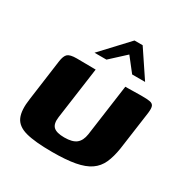

<svg xmlns="http://www.w3.org/2000/svg" viewBox="-142 -711 808 835"><g transform="rotate(30 262.0 -293.5)"><path d="M215 -399 179 -140Q174 -104 189.5 -89.5Q205 -75 244 -75Q285 -75 304 -90.5Q323 -106 328 -139L364 -399Q365 -399 377 -399Q389 -399 405 -399.5Q421 -400 434 -400Q447 -400 450 -400Q474 -400 487.5 -397.5Q501 -395 505.5 -385Q510 -375 507 -350L480 -156Q473 -111 459 -80Q445 -49 417.5 -30Q390 -11 344.5 -2.5Q299 6 230 6Q143 6 97 -6.5Q51 -19 36.5 -52Q22 -85 31 -145L59 -350Q63 -379 74.5 -389.5Q86 -400 120 -400Q144 -400 167.5 -399.5Q191 -399 215 -399ZM174 -460 298 -593H339L428 -460H363L309 -529L234 -460Z"/></g></svg>

Font: Genos Thin
Style: Bold Italic
Weight: 700
Italic angle: -8°
Version: Version 1.010